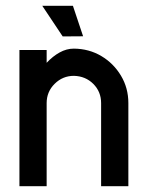

<svg xmlns="http://www.w3.org/2000/svg" viewBox="-20 -641 509 661"><path d="M234.4 -473.6Q286.6 -473.1 328.9 -448Q371.1 -422.9 396.5 -380.4Q421.9 -337.9 421.9 -286.1V0H328.1V-286.1Q328.1 -325.2 301.3 -352.1Q274.4 -378.9 234.4 -379.9Q195.8 -379.9 168.2 -352.5Q140.6 -325.2 140.6 -286.1V0H46.9V-468.8H140.6V-424.8Q161.6 -447.3 185.3 -460.4Q209 -473.6 234.4 -473.6ZM231 -621.1 266.1 -516.1 195.8 -515.6 125.5 -621.1Z"/></svg>

Font: Lambda
Style: Regular
Weight: 400
Designer: GGBotNet
Version: 0.22